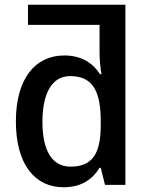

<svg xmlns="http://www.w3.org/2000/svg" viewBox="-20 -780 626 810"><path d="M248 10C326 10 372 -26 400 -72H405L423 0H509V-760H98V-675H400V-555C400 -528 404 -490 408 -467H402C374 -511 327 -546 251 -546C130 -546 47 -450 47 -268C47 -84 129 10 248 10ZM278 -77C199 -77 159 -145 159 -266C159 -386 199 -459 276 -459C375 -459 405 -390 405 -267V-251C405 -134 371 -77 278 -77Z"/></svg>

Font: Noto Sans Thai Medium
Style: Regular
Weight: 500
Designer: Monotype Design Team
Foundry: Monotype Imaging Inc.
Version: Version 1.901